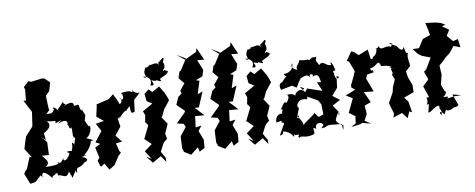

<svg xmlns="http://www.w3.org/2000/svg" viewBox="-69 -1108 3643 1474"><g transform="rotate(-10 1752.5 -371.0)"><path d="M277 -481 312 -515 309 -537 306 -628 337 -659 356 -724 318 -760 297 -764 214 -753 193 -761 151 -723 157 -703 149 -618 129 -621 179 -526 178 -517 165 -426 162 -413 102 -347 86 -300 73 -255 76 -248 118 -182 101 -187 64 -98 51 -87 38 -67 71 17 107 11 120 4 159 -33 172 -17C169 -60 195 -63 246 3C258 -18 220 10 288 -31C294 13 333 44 291 -9C324 -15 352 38 379 -25C400 40 385 -27 397 29C452 -54 422 -16 440 -2C444 -71 452 -16 510 -75C476 -34 500 -76 519 -76C523 -75 558 -98 495 -118C561 -129 553 -120 514 -126C562 -165 583 -198 590 -248C590 -233 542 -219 608 -228L552 -255C580 -253 610 -324 597 -344C591 -316 566 -398 560 -391C578 -353 577 -371 566 -387C583 -451 583 -410 556 -484C565 -472 572 -451 547 -481C537 -524 553 -519 506 -514C505 -539 495 -555 428 -526C484 -572 427 -509 425 -565C437 -562 375 -511 377 -504C329 -565 339 -487 358 -534C328 -468 325 -493 260 -489ZM208 -90C256 -117 221 -148 195 -180L250 -176L254 -276L214 -323L247 -293L241 -348C303 -381 302 -408 279 -436C321 -418 360 -438 340 -406C415 -431 393 -431 360 -399C449 -442 436 -373 428 -387C452 -349 427 -362 454 -345C469 -385 451 -337 460 -284C457 -319 449 -282 471 -269L455 -220C444 -253 439 -229 439 -229C445 -202 407 -143 446 -176C370 -182 388 -175 408 -163C383 -103 339 -103 357 -139C319 -74 320 -117 303 -105C326 -99 297 -86 208 -90Z M963 -538C962 -539 954 -562 877 -548C906 -514 876 -475 859 -515C890 -494 851 -447 848 -478L835 -510L815 -550L775 -518L669 -493L680 -498L676 -480L659 -403L711 -360L646 -350L679 -288L618 -209L653 -192L610 -170L628 -88L611 -68L623 -25L632 -19L658 -37L688 15L732 -12L774 -75L798 -100L788 -111L772 -174L821 -180L779 -234L828 -296L815 -385C792 -373 856 -342 825 -366C849 -359 846 -394 905 -416C861 -380 908 -425 926 -438C922 -362 940 -389 956 -389L968 -480L1006 -514L1021 -534C998 -509 953 -561 973 -557Z M1129 0 1100 -51 1129 -107 1138 -120 1165 -141 1157 -182 1189 -254 1150 -313 1157 -315 1187 -379 1185 -371 1231 -430 1223 -455 1208 -491 1174 -548 1116 -514 1090 -539 1054 -510 1060 -453 1100 -427 1019 -381 1031 -349 1021 -297 1041 -269 990 -165 989 -173 1042 -122 980 -76 1022 -10 983 -34 1026 21 1094 -18 1129 33ZM1159 -592C1141 -617 1215 -563 1193 -597C1179 -611 1259 -621 1260 -652C1233 -662 1241 -672 1227 -658C1215 -677 1261 -665 1234 -734C1206 -695 1266 -758 1237 -758C1174 -701 1209 -756 1197 -705C1200 -745 1142 -718 1118 -719C1159 -739 1107 -695 1091 -710C1108 -716 1072 -684 1083 -657C1075 -687 1106 -599 1065 -644C1140 -626 1119 -580 1109 -567C1139 -560 1143 -566 1124 -604Z M1394 0 1436 -22 1441 -85 1413 -158 1442 -195 1396 -189 1407 -275 1479 -269 1415 -338 1447 -336 1496 -452 1456 -437 1487 -537 1461 -545 1515 -567 1530 -614 1497 -695 1551 -690 1508 -787 1500 -759 1406 -715 1348 -763 1414 -724 1360 -639 1348 -632 1332 -584 1370 -538 1328 -487 1335 -465 1306 -443 1280 -385 1338 -328 1331 -315 1259 -244 1310 -232 1322 -206 1271 -142 1266 -48 1277 -21 1263 -27 1326 12 1386 -36Z M1659 0 1701 -22 1706 -85 1678 -158 1707 -195 1661 -189 1672 -275 1744 -269 1680 -338 1712 -336 1761 -452 1721 -437 1752 -537 1726 -545 1780 -567 1795 -614 1762 -695 1816 -690 1773 -787 1765 -759 1671 -715 1613 -763 1679 -724 1625 -639 1613 -632 1597 -584 1635 -538 1593 -487 1600 -465 1571 -443 1545 -385 1603 -328 1596 -315 1524 -244 1575 -232 1587 -206 1536 -142 1531 -48 1542 -21 1528 -27 1591 12 1651 -36Z M1924 0 1895 -51 1924 -107 1933 -120 1960 -141 1952 -182 1984 -254 1945 -313 1952 -315 1982 -379 1980 -371 2026 -430 2018 -455 2003 -491 1969 -548 1911 -514 1885 -539 1849 -510 1855 -453 1895 -427 1814 -381 1826 -349 1816 -297 1836 -269 1785 -165 1784 -173 1837 -122 1775 -76 1817 -10 1778 -34 1821 21 1889 -18 1924 33ZM1954 -592C1936 -617 2010 -563 1988 -597C1974 -611 2054 -621 2055 -652C2028 -662 2036 -672 2022 -658C2010 -677 2056 -665 2029 -734C2001 -695 2061 -758 2032 -758C1969 -701 2004 -756 1992 -705C1995 -745 1937 -718 1913 -719C1954 -739 1902 -695 1886 -710C1903 -716 1867 -684 1878 -657C1870 -687 1901 -599 1860 -644C1935 -626 1914 -580 1904 -567C1934 -560 1938 -566 1919 -604Z M2490 -128 2461 -171 2524 -205 2471 -245 2518 -300 2530 -389C2564 -374 2543 -378 2524 -366C2512 -402 2504 -432 2530 -394C2500 -431 2505 -433 2529 -434C2514 -514 2492 -510 2505 -482C2466 -470 2450 -535 2413 -495C2399 -533 2386 -519 2402 -564C2374 -553 2387 -577 2344 -546C2324 -561 2337 -544 2269 -559C2257 -520 2232 -525 2241 -488C2202 -505 2193 -524 2212 -546C2210 -479 2149 -474 2135 -476C2133 -449 2184 -445 2161 -465C2103 -415 2123 -418 2089 -407C2110 -407 2073 -412 2092 -359L2180 -376L2212 -355L2227 -376C2234 -404 2274 -424 2239 -411C2323 -458 2321 -418 2330 -415C2315 -456 2379 -433 2339 -411C2405 -453 2398 -381 2405 -364C2357 -368 2377 -379 2375 -363L2404 -296L2290 -335C2265 -301 2278 -300 2237 -359C2291 -325 2260 -347 2255 -322C2246 -350 2169 -320 2196 -263C2204 -336 2122 -306 2122 -317C2168 -301 2100 -236 2115 -255C2094 -270 2091 -243 2062 -209C2098 -223 2052 -179 2076 -173C2050 -194 2007 -159 2014 -117C2053 -123 2062 -135 2051 -110C2087 -108 2065 -99 2022 -15C2067 -17 2041 -53 2060 -40C2112 -26 2123 11 2128 14C2132 -36 2144 30 2135 1C2204 4 2144 5 2166 28C2191 8 2200 41 2276 22C2308 9 2257 -47 2307 -18C2295 -66 2362 -69 2365 -35C2321 5 2364 -26 2365 -14L2397 -27L2414 -29L2505 -20L2508 28C2524 -27 2513 -2 2500 -15C2451 -58 2458 -47 2498 -122C2510 -70 2479 -106 2500 -104ZM2187 -159C2212 -218 2204 -201 2196 -201C2186 -223 2206 -264 2257 -258C2273 -251 2279 -253 2281 -273L2358 -229L2377 -196L2379 -118C2338 -105 2344 -90 2315 -140C2300 -123 2231 -81 2208 -59C2231 -73 2184 -125 2183 -139C2204 -152 2186 -110 2177 -124Z M2876 -423C2878 -388 2882 -420 2956 -388C2942 -370 2912 -403 2978 -363C2919 -397 2977 -338 2950 -326L2966 -287L2941 -230L2928 -172L2939 -204L2890 -115C2897 -87 2905 -59 2914 -32L2905 0L2976 -23L3011 24L3033 -26L3053 -14L3039 -101L3012 -136L3091 -165L3092 -221L3067 -287L3061 -332L3090 -359C3090 -365 3075 -347 3097 -364C3107 -375 3081 -441 3100 -467C3119 -465 3055 -485 3096 -451C3076 -492 3080 -512 3075 -520C3060 -469 3022 -545 3042 -507C3021 -544 3029 -534 2969 -565C3016 -576 2968 -530 2984 -535C2943 -567 2894 -506 2887 -566C2887 -533 2840 -552 2868 -540C2854 -475 2831 -502 2825 -471C2787 -470 2785 -514 2814 -443L2801 -548L2725 -518L2693 -548L2674 -557L2627 -491L2644 -481L2674 -402L2655 -358L2627 -301L2626 -283L2653 -262L2574 -230L2623 -200L2573 -95L2619 -61L2611 -5L2571 16L2645 6L2661 -1L2728 16L2682 -14L2708 -64L2702 -128L2753 -147L2715 -232L2790 -224L2750 -330L2762 -360L2815 -368C2811 -408 2797 -361 2794 -405C2813 -395 2855 -436 2863 -436Z M3313 10C3316 23 3348 24 3371 5C3405 0 3388 7 3413 -7L3381 -96L3447 -79C3412 -77 3404 -85 3335 -71C3365 -93 3319 -86 3308 -87C3365 -130 3312 -139 3328 -128L3307 -185L3326 -260L3322 -332L3360 -365L3380 -386L3414 -411L3454 -461L3505 -442L3496 -508L3458 -498L3407 -556L3395 -512L3443 -590L3392 -625L3421 -632L3389 -652L3346 -663L3271 -672L3283 -622L3291 -575L3232 -555L3190 -490L3141 -492L3174 -449L3201 -429L3266 -404L3218 -323L3197 -305L3219 -242L3171 -196L3201 -108C3186 -139 3218 -91 3179 -109C3179 -122 3199 -58 3156 -33C3198 -70 3195 -70 3175 10C3199 11 3234 -34 3266 -29C3261 24 3285 -17 3273 45C3248 26 3272 3 3294 45Z"/></g></svg>

Font: Asimov Aggro
Style: It
Weight: 500
Designer: Google
Version: Version 2.000980; 2014